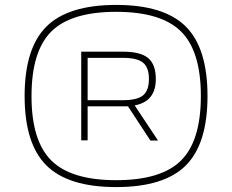

<svg xmlns="http://www.w3.org/2000/svg" viewBox="-20 -740 943 780"><path d="M168.5 -632Q257 -720 452 -720Q647 -720 735 -632Q823 -544 823 -350Q823 -156 735 -68Q647 20 452 20Q257 20 168.5 -68Q80 -156 80 -350Q80 -544 168.5 -632ZM108 -349Q108 -168 188.5 -88Q269 -8 452 -8Q635 -8 715.5 -88Q796 -168 796 -350Q796 -532 715.5 -612Q635 -692 452 -692Q269 -692 188.5 -612Q108 -532 108 -349ZM528 -312H527L622 -169H591L500 -308H336V-170H310V-530H481Q551 -530 582 -504Q613 -478 613 -419Q613 -328 528 -312ZM336 -505V-333H480Q537 -333 561 -352.5Q585 -372 585 -419Q585 -466 561 -485.5Q537 -505 480 -505Z"/></svg>

Font: Fivo Sans Thin
Style: Regular
Weight: 250
Foundry: Alexander Slobzheninov
Version: 1.0